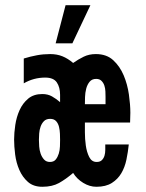

<svg xmlns="http://www.w3.org/2000/svg" viewBox="-20 -704 559 735"><path d="M71 -480Q97 -488 121.5 -492.5Q146 -497 172 -497Q198 -497 219 -488.5Q240 -480 260 -463Q280 -477 300.5 -487Q321 -497 347 -497Q388 -497 413.5 -473.5Q439 -450 453.5 -415.5Q468 -381 473.5 -342Q479 -303 479 -272Q479 -263 478.5 -253.5Q478 -244 478 -235H305Q305 -223 305 -197.5Q305 -172 308.5 -147Q312 -122 321.5 -103Q331 -84 350 -84Q363 -84 370 -91Q377 -98 380 -108Q383 -118 383 -130Q383 -142 383 -151H473Q470 -122 464 -93Q458 -64 444.5 -41Q431 -18 408 -3.5Q385 11 349 11Q323 11 298.5 -4Q274 -19 260 -42Q232 -18 206 -3.5Q180 11 142 11Q108 11 87 -7.5Q66 -26 54 -53.5Q42 -81 38 -112.5Q34 -144 34 -170Q34 -195 38.5 -225.5Q43 -256 55 -282.5Q67 -309 88 -326.5Q109 -344 142 -344Q163 -344 179 -335Q195 -326 210 -313V-341Q210 -370 197.5 -388.5Q185 -407 153 -407Q109 -407 71 -385ZM171 -84Q186 -84 193.5 -93.5Q201 -103 205 -116Q209 -129 209.5 -143.5Q210 -158 210 -168Q210 -178 209.5 -191.5Q209 -205 206 -218Q203 -231 195 -240Q187 -249 172 -249Q157 -249 148.5 -240.5Q140 -232 135.5 -219.5Q131 -207 130 -193Q129 -179 129 -169Q129 -158 130 -143.5Q131 -129 135.5 -116Q140 -103 148.5 -93.5Q157 -84 171 -84ZM384 -333Q384 -342 383.5 -354Q383 -366 379.5 -376.5Q376 -387 368.5 -394.5Q361 -402 348 -402Q332 -402 323 -391Q314 -380 310 -364.5Q306 -349 305.5 -332.5Q305 -316 305 -305H384ZM231 -684H326L257 -538H193Z"/></svg>

Font: Osterbar
Style: Regular
Weight: 500
Width: 3
Designer: Peter Wiegel, Basierend auf Erbar schmal-halbfette Grotesk v. Jacob Erbar
Foundry: Peter Wiegel
Version: Version 1.0